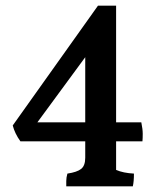

<svg xmlns="http://www.w3.org/2000/svg" viewBox="-20 -705 549 678"><path d="M281 -273V-503L112 -273ZM390 -206V-105Q415 -94 453 -92Q453 -64 449 -47H214Q214 -54 214 -66Q214 -78 218 -92Q252 -97 266.5 -108.5Q281 -120 281 -148V-206H52Q32 -234 25 -262L326 -685H390V-273H479Q484 -249 484 -232.5Q484 -216 483 -206Z"/></svg>

Font: Halant SemiBold
Style: Regular
Weight: 600
Designer: Hitesh Malaviya (Devanagari), Satya Rajpurohit (Latin)
Foundry: Indian Type Foundry
Version: Version 1.101;PS 1.0;hotconv 1.0.78;makeotf.lib2.5.61930; tt